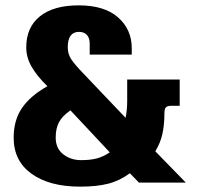

<svg xmlns="http://www.w3.org/2000/svg" viewBox="-20 -682 745 717"><path d="M31 -168Q31 -233 62 -278.5Q93 -324 157 -360Q119 -397 98.5 -432Q78 -467 78 -505Q78 -580 129 -621Q180 -662 274 -662Q370 -662 421 -617Q472 -572 472 -502V-478H315V-519Q315 -540 304.5 -551.5Q294 -563 275 -563Q233 -563 233 -505Q233 -480 246.5 -460Q260 -440 291 -408L309 -389L449 -242Q455 -271 455 -305V-385H651V-287H620Q605 -287 599.5 -281Q594 -275 594 -259Q594 -216 586.5 -182Q579 -148 560 -117L674 0H499L465 -35Q427 -7 384 4Q341 15 279 15Q165 15 98 -33Q31 -81 31 -168ZM390 -113 243 -270Q213 -249 200.5 -226Q188 -203 188 -168Q188 -128 216 -106Q244 -84 283 -84Q318 -84 342 -90.5Q366 -97 390 -113Z"/></svg>

Font: Pridi SemiBold
Style: Regular
Weight: 600
Designer: Katatrad Team
Foundry: CadsonDemak
Version: Version 1.001